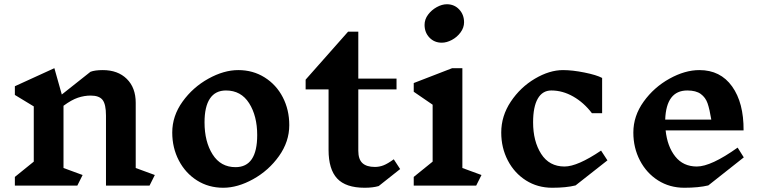

<svg xmlns="http://www.w3.org/2000/svg" viewBox="-20 -874 3588 904"><path d="M684 0H479V-330Q479 -383 463 -403.5Q447 -424 407 -424Q377 -424 347 -414Q317 -404 279 -376V-83L369 -50L344 0H50V-41L139 -113V-373L50 -427V-468L236 -553L271 -429L406 -536Q427 -544 464 -544Q535 -544 577 -502.5Q619 -461 619 -390V-83L709 -50Z M1342 -285Q1342 -207 1293.5 -139Q1245 -71 1172 -30.5Q1099 10 1031 10Q962 10 907.5 -24.5Q853 -59 822 -118.5Q791 -178 791 -250Q791 -328 839.5 -395.5Q888 -463 961 -503.5Q1034 -544 1102 -544Q1171 -544 1226 -509.5Q1281 -475 1311.5 -416Q1342 -357 1342 -285ZM943 -298Q943 -207 981 -147Q1019 -87 1089 -87Q1191 -87 1191 -238Q1191 -328 1153 -388Q1115 -448 1044 -448Q994 -448 968.5 -410Q943 -372 943 -298Z M1763 2Q1736 10 1697 10Q1608 10 1567.5 -33.5Q1527 -77 1527 -168V-453H1419V-499L1619 -725H1667V-504H1847V-453H1667V-164Q1667 -124 1686.5 -106Q1706 -88 1745 -88Q1766 -88 1785.5 -95.5Q1805 -103 1834 -124L1864 -78Z M2222 0H1928V-41L2017 -113V-381L1928 -442V-483L2109 -553H2157V-83L2247 -50ZM2165 -769Q2165 -744 2148.5 -721.5Q2132 -699 2107.5 -686Q2083 -673 2060 -673Q2025 -673 2002 -697Q1979 -721 1979 -757Q1979 -783 1995.5 -805Q2012 -827 2036.5 -840.5Q2061 -854 2084 -854Q2119 -854 2142 -829.5Q2165 -805 2165 -769Z M2815 -507V-341H2767Q2729 -391 2679 -419.5Q2629 -448 2576 -448Q2534 -448 2512 -409.5Q2490 -371 2490 -298Q2490 -209 2528 -149.5Q2566 -90 2638 -90Q2699 -90 2810 -165L2840 -119L2690 -1Q2646 10 2580 10Q2511 10 2456.5 -24.5Q2402 -59 2371 -118.5Q2340 -178 2340 -250Q2340 -328 2385 -395.5Q2430 -463 2498.5 -503.5Q2567 -544 2631 -544Q2675 -544 2732 -532.5Q2789 -521 2815 -507Z M3315 -1Q3269 10 3202 10Q3133 10 3078.5 -24.5Q3024 -59 2993 -118.5Q2962 -178 2962 -250Q2962 -328 3010.5 -395.5Q3059 -463 3132 -503.5Q3205 -544 3273 -544Q3372 -544 3427 -467Q3482 -390 3481 -260H3114Q3122 -184 3159.5 -137Q3197 -90 3261 -90Q3328 -90 3453 -179L3482 -133ZM3112 -311H3329Q3321 -360 3311.5 -387.5Q3302 -415 3279.5 -431.5Q3257 -448 3216 -448Q3117 -448 3112 -311Z"/></svg>

Font: Inknut Antiqua SemiBold
Style: Regular
Weight: 600
Designer: Claus Eggers Sørensen
Foundry: Claus Eggers Sørensen
Version: Version 1.003; ttfautohint (v1.8.2) -l 8 -r 50 -G 200 -x 14 